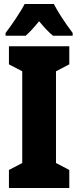

<svg xmlns="http://www.w3.org/2000/svg" viewBox="-20 -947 394 967"><path d="M251 -927H104C87 -892 35 -815 8 -781V-767H109C126 -781 149 -806 177 -840C204 -807 227 -783 247 -767H346V-781C306 -834 274 -883 251 -927ZM329 0V-91L262 -126V-588L329 -623V-714H25V-623L92 -588V-126L25 -91V0Z"/></svg>

Font: Noto Sans Ethiopic ExtraCondensed Black
Style: Regular
Weight: 900
Width: 2
Designer: Monotype Design Team
Foundry: Monotype Imaging Inc.
Version: Version 2.102